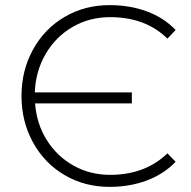

<svg xmlns="http://www.w3.org/2000/svg" viewBox="-20 -725 746 750"><path d="M64 -350Q64 -450 109 -531.5Q154 -613 232.5 -659Q311 -705 408 -705Q487 -705 553.5 -680.5Q620 -656 666 -608L634 -574Q549 -658 410 -658Q330 -658 264 -620Q198 -582 158.5 -514.5Q119 -447 116 -364H495V-321H117Q123 -241 163 -177.5Q203 -114 267.5 -78Q332 -42 410 -42Q547 -42 634 -126L666 -93Q620 -45 553.5 -20Q487 5 408 5Q311 5 232.5 -41Q154 -87 109 -168.5Q64 -250 64 -350Z"/></svg>

Font: Montserrat Alternates Light
Style: Regular
Weight: 300
Designer: Julieta Ulanovsky
Foundry: Julieta Ulanovsky
Version: Version 7.200